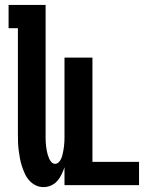

<svg xmlns="http://www.w3.org/2000/svg" viewBox="-20 -755 640 783"><path d="M157 8Q140 8 125 0.5Q110 -7 99 -19.5Q88 -32 81 -47.5Q74 -63 69 -78.5Q64 -94 61 -110.5Q58 -127 56 -143.5Q54 -160 53.5 -176.5Q53 -193 53 -210V-640H15V-735H166V-210Q166 -201 166 -192.5Q166 -184 166.5 -175.5Q167 -167 168 -158.5Q169 -150 170.5 -141.5Q172 -133 174.5 -124.5Q177 -116 180.5 -108Q184 -100 190 -93.5Q196 -87 205 -87Q213 -87 219.5 -93.5Q226 -100 229.5 -108Q233 -116 235 -124.5Q237 -133 238.5 -141.5Q240 -150 241 -158.5Q242 -167 242.5 -175.5Q243 -184 243 -192.5Q243 -201 243 -210V-520H357V-95H547V0H243V-73Q238 -58 231 -43.5Q224 -29 213.5 -17Q203 -5 188 1.5Q173 8 157 8Z"/></svg>

Font: Iosevka HT Extrabold Extended
Style: Regular
Weight: 800
Width: 7
Monospace: yes
Designer: Belleve Invis
Foundry: Belleve Invis
Version: Version 32.3.0; ttfautohint (v1.8.4)